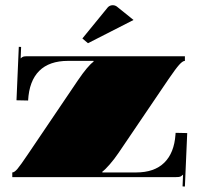

<svg xmlns="http://www.w3.org/2000/svg" viewBox="-20 -666 750 722"><path d="M482.1 -590.9 310.8 -503.5 289.8 -521.4 385.9 -639Q393.4 -646.4 403.8 -646.4Q412.2 -646.4 419.1 -641.6ZM675.3 -454.5V-437.1Q667 -437.1 653.8 -422.4Q640.7 -407.8 614.1 -368.9L425.7 -90.9Q410 -67.7 392.7 -47.9Q375.4 -28 364.9 -20.5V-17.5H491.7Q560.3 -17.5 597.7 -54.2Q635.1 -90.9 639.9 -160L640.3 -166.5L684 -165.6L675.3 35.4L666.5 35L668.3 -8.7H667.4Q662.2 -3.5 657.6 -1.7Q653 0 641.6 0H26.2V-17.5Q34.1 -17.5 45.5 -30.8Q56.8 -44.1 84.8 -85.7L272.7 -363.6Q309.9 -418.3 331.7 -434V-437.1H236Q165.2 -437.1 127.4 -399.3Q89.6 -361.5 85.7 -288L42 -288.9L50.7 -489.9L59.4 -489.5L57.7 -446.2Q62.9 -451.5 67.5 -453Q72.1 -454.5 83 -454.5Z"/></svg>

Font: FoglihtenBlackPcs
Style: BlackPcs
Weight: 900
Version: Version 0.75